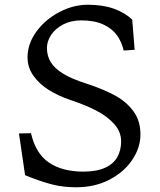

<svg xmlns="http://www.w3.org/2000/svg" viewBox="-20 -780 673 810"><path d="M123 -26.5Q106 -32.2 85.8 -41L60 -217L110.8 -218Q130.2 -132.5 186.5 -94.2Q242.8 -56 331.2 -56Q388.2 -56 423.9 -72.6Q459.5 -89.2 475.2 -117.9Q491 -146.5 491 -183.5Q491 -223.5 462.5 -256Q434 -288.5 386.9 -313Q339.8 -337.5 276.2 -358.5Q224.8 -375.8 184.2 -401.5Q143.8 -427.2 120 -461.9Q96.2 -496.5 96.2 -537.8Q96.2 -595.8 133.8 -647Q171.2 -698.2 230.4 -729.1Q289.5 -760 350.2 -760Q414.2 -760 461 -743.1Q507.8 -726.2 537.8 -697.2L548 -570L501.8 -566.8Q493.2 -604 472.9 -631.9Q452.5 -659.8 415.4 -676.9Q378.2 -694 322.5 -694Q279.8 -694 246.9 -677Q214 -660 196 -633Q178 -606 178 -578Q178 -543.2 194.8 -516.8Q211.5 -490.2 247.4 -468.6Q283.2 -447 341.8 -428.2L356 -423.5Q423 -400.8 469 -375Q515 -349.2 543.8 -309.5Q572.5 -269.8 572.5 -213Q572.5 -157.2 538.1 -105.9Q503.8 -54.5 442.1 -22.2Q380.5 10 302.2 10Q249.8 10 208.2 0.1Q166.8 -9.8 123 -26.5Z"/></svg>

Font: TMT Limkin
Style: Regular
Weight: 400
Designer: Gabriel Drozdov
Version: Version 1.000;Glyphs 3.1.2 (3151)